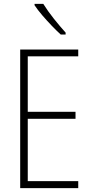

<svg xmlns="http://www.w3.org/2000/svg" viewBox="-20 -969 475 989"><path d="M383 0H84V-714H383V-679H123V-393H369V-357H123V-36H383ZM203 -949Q226 -912 257.5 -872.5Q289 -833 318 -801V-791H293Q272 -810 246.5 -836.5Q221 -863 197.5 -890.5Q174 -918 158 -942V-949Z"/></svg>

Font: Noto Sans Thai Cond ExtLt
Style: Regular
Weight: 200
Width: 3
Designer: Monotype Design Team
Foundry: Monotype Imaging Inc.
Version: Version 2.002; ttfautohint (v1.8.4.7-5d5b)